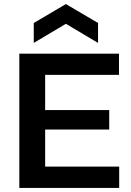

<svg xmlns="http://www.w3.org/2000/svg" viewBox="-20 -924 644 944"><path d="M75 0V-660H202V0ZM158 0V-105H566V0ZM158 -287V-383H517V-287ZM158 -556V-660H565V-556ZM146 -713V-811L304 -904L462 -811V-713L304 -807Z"/></svg>

Font: Bricolage Grotesque 20pt SemiBold
Style: Regular
Weight: 600
Version: Version 1.001;gftools[0.9.33.dev8+g029e19f]